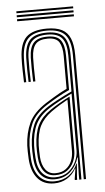

<svg xmlns="http://www.w3.org/2000/svg" viewBox="-51 -718 417 759"><g transform="rotate(-5 157.5 -338.5)"><path d="M251 0V-492.5Q251 -549 229.2 -573.5Q207.5 -598 157.5 -598Q105.5 -598 82.2 -574.9Q59 -551.8 57 -498.5Q56.2 -476.8 56.6 -451.5Q57 -426.2 58 -402H49Q48 -427 47.6 -452.1Q47.2 -477.2 48 -498.8Q49.8 -556 75.2 -581Q100.8 -606 157.5 -606Q194.2 -606 216.8 -594.5Q239.2 -583 249.6 -558Q260 -533 260 -492.5V0ZM139.2 -17.5Q170.5 -17.5 191.1 -33.1Q211.8 -48.8 222.1 -71.6Q232.5 -94.5 232.5 -115.5V-341.8Q212.2 -332.2 187.2 -319Q162.2 -305.8 141 -292Q102 -266.8 85.5 -233.5Q69 -200.2 67 -149Q66.5 -136.2 67 -126Q67.5 -115.8 68.2 -101Q70.8 -59.8 89.5 -38.6Q108.2 -17.5 139.2 -17.5ZM140.5 -25.8Q112.2 -25.8 96.1 -46Q80 -66.2 77.5 -101.5Q76.5 -116.5 76.2 -127.5Q76 -138.5 76.2 -148.8Q78.2 -198.8 93.9 -230Q109.5 -261.2 144.8 -285Q161.2 -296.2 182.4 -308.5Q203.5 -320.8 223.5 -330.5V-114.8Q223.5 -94.2 215 -73.6Q206.5 -53 188.2 -39.4Q170 -25.8 140.5 -25.8ZM141.5 -33.5Q167.2 -33.5 183.4 -45.8Q199.5 -58 206.9 -76.6Q214.2 -95.2 214.2 -114.5V-319Q198.5 -310.5 182 -300.4Q165.5 -290.2 148.2 -278Q116 -254.8 101.5 -225.6Q87 -196.5 85.2 -148.5Q85 -137.5 85.2 -127.1Q85.5 -116.8 86.2 -102.5Q88.2 -71.2 102.4 -52.4Q116.5 -33.5 141.5 -33.5ZM133 6.2Q90.8 6.2 67.4 -21.8Q44 -49.8 41 -99.2Q40 -115.5 39.9 -128.6Q39.8 -141.8 40 -151.8Q42.5 -202.5 60.9 -241.8Q79.2 -281 129.2 -313.2Q144.8 -323 158.9 -331.6Q173 -340.2 186.8 -347.9Q200.5 -355.5 214.5 -362.2V-492.5Q214.5 -527.8 202.8 -547Q191 -566.2 157.5 -566.2Q123.2 -566.2 109 -549.6Q94.8 -533 93.5 -497Q93 -478.2 93.1 -455.4Q93.2 -432.5 94.2 -402H85.2Q84.2 -432.5 84 -455.4Q83.8 -478.2 84.2 -497.5Q85.5 -538 102.4 -556.1Q119.2 -574.2 157.5 -574.2Q195.8 -574.2 209.8 -553.5Q223.8 -532.8 223.8 -492.5V-356.5Q199.2 -345.2 176.1 -332.1Q153 -319 132.5 -305.8Q85.5 -275.8 68.5 -238.1Q51.5 -200.5 49 -151.2Q48.5 -137.8 48.8 -127.1Q49 -116.5 50 -99.8Q53 -52.5 75 -27.1Q97 -1.8 135 -1.8Q167.8 -1.8 191.8 -18.9Q215.8 -36 227.2 -64.2H229.2L224.8 -9.2V0H215.5V-4.5L221.8 -45H220Q207.2 -21.2 184.5 -7.5Q161.8 6.2 133 6.2ZM233 0V-22.2L235 -87.8H233Q224.8 -56.2 199.9 -33Q175 -9.8 136.8 -9.8Q102.2 -9.8 82 -33.2Q61.8 -56.8 59.2 -100.2Q58.2 -116.8 58 -127.8Q57.8 -138.8 58.2 -150.8Q60.2 -198.2 76.1 -234.2Q92 -270.2 137 -299Q152.5 -308.8 169.9 -318.2Q187.2 -327.8 203.8 -336Q220.2 -344.2 232.8 -350V-492.5Q232.8 -540.5 215.4 -561.4Q198 -582.2 157.5 -582.2Q115 -582.2 95.9 -562.6Q76.8 -543 75.2 -497.8Q74.5 -476 74.9 -450.8Q75.2 -425.5 76 -402H67.2Q66.2 -426 65.9 -451.6Q65.5 -477.2 66.2 -498Q67.8 -547.2 88.9 -568.8Q110 -590.2 157.5 -590.2Q202.8 -590.2 222.2 -567.5Q241.8 -544.8 241.8 -492.5V0ZM268.5 -676.8H43.2V-684.5H268.5ZM268.5 -645H43.2V-653H268.5ZM268.5 -660.8H43.2V-668.8H268.5Z"/></g></svg>

Font: Big Shoulders Inline Display Thin Light
Style: Regular
Weight: 300
Version: Version 2.002